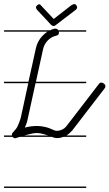

<svg xmlns="http://www.w3.org/2000/svg" viewBox="-20 -692 542 951"><path d="M407 -14H294Q278 -8 262 -8Q251 -8 236 -14H78Q60 -8 55 -7Q49 -7 44 -12L42 -14H0V-21H39Q39 -23 39 -26Q39 -30 42.5 -34.5Q46 -39 51 -44Q56 -49 61 -56Q66 -63 69 -71Q77 -88 83 -109L120 -280H0V-287H121L158 -454Q166 -489 190 -514Q201 -526 215 -535H0V-542H228Q238 -547 250 -550H256Q262 -550 267 -545Q268 -544 269 -542H407V-535H271Q272 -533 272 -530Q272 -518 258 -515Q234 -510 216 -491Q198 -472 193 -447L158 -287H407V-280H156L117 -102Q115 -90 111 -79.5Q107 -69 103 -60Q132 -68 165 -68Q181 -68 202 -63.5Q223 -59 248 -47Q254 -44 262 -44Q274 -44 286.5 -49.5Q299 -55 309 -67L469 -275Q474 -283 482 -283Q489 -283 495.5 -277.5Q502 -272 502 -266Q502 -258 498 -254L338 -46Q325 -31 309 -21H407ZM332 -665Q349 -676 355.5 -669Q362 -662 362 -655Q362 -650 356 -644L254 -566Q249 -563 245 -563Q240 -563 233 -569L163 -644Q158 -651 158 -655Q158 -660 163.5 -665.5Q169 -671 175 -671Q179 -671 184 -664L246 -598ZM407 239H0V232H407ZM195 -28Q178 -33 163 -33Q145 -33 120 -26Q110 -23 100 -21H219Q207 -25 195 -28Z"/></svg>

Font: Gruenewald VA 1. Klasse
Style: Regular
Weight: 400
Designer: Peter Wiegel
Foundry: Peter Wiegel, nach dem Schriftentwurf von Dr. H. Gr¸newald
Version: Version 0.007